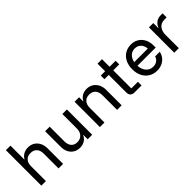

<svg xmlns="http://www.w3.org/2000/svg" viewBox="160 -1686 2682 2682"><g transform="rotate(-45 1501.5 -345.0)"><path d="M75.8 0V-700H165.8V-426.7H169.2Q190.8 -465 230 -487.5Q269.2 -510 321.7 -510Q375.8 -510 417.5 -484.2Q459.2 -458.3 482.5 -412.5Q505.8 -366.7 505.8 -305.8V0H415.8V-292.5Q415.8 -357.5 382.9 -393.3Q350 -429.2 290.8 -429.2Q231.7 -429.2 198.8 -393.3Q165.8 -357.5 165.8 -292.5V0Z M833.3 9.2Q779.2 9.2 737.9 -15.8Q696.7 -40.8 673.8 -85.8Q650.8 -130.8 650.8 -189.2V-500H740.8V-209.2Q740.8 -145 772.5 -108.8Q804.2 -72.5 860.8 -72.5Q920 -72.5 955.4 -110.4Q990.8 -148.3 990.8 -210V-500H1080.8V0H991.7V-86.7H988.3Q967.5 -40 927.5 -15.4Q887.5 9.2 833.3 9.2Z M1232.5 0V-500H1321.7V-419.2H1325Q1346.7 -462.5 1385.8 -485.8Q1425 -509.2 1478.3 -509.2Q1532.5 -509.2 1574.2 -482.9Q1615.8 -456.7 1639.2 -410.8Q1662.5 -365 1662.5 -305.8V0H1572.5V-290Q1572.5 -354.2 1539.6 -390.8Q1506.7 -427.5 1447.5 -427.5Q1388.3 -427.5 1355.4 -390.8Q1322.5 -354.2 1322.5 -290V0Z M1916.7 0Q1878.3 0 1856.7 -20.4Q1835 -40.8 1835 -81.7V-428.3H1750V-500H1835.8V-650H1924.2V-500H2043.3V-428.3H1925V-71.7H2055V0Z M2357.5 10Q2290 10 2236.7 -22.1Q2183.3 -54.2 2152.9 -112.9Q2122.5 -171.7 2122.5 -251.7Q2122.5 -330.8 2152.5 -388.8Q2182.5 -446.7 2234.2 -478.3Q2285.8 -510 2352.5 -510Q2415 -510 2463.8 -481.7Q2512.5 -453.3 2540.8 -400Q2569.2 -346.7 2569.2 -274.2V-234.2H2209.2Q2214.2 -158.3 2254.2 -113.3Q2294.2 -68.3 2356.7 -68.3Q2401.7 -68.3 2433.3 -90.8Q2465 -113.3 2475.8 -152.5H2567.5Q2557.5 -101.7 2527.5 -65.4Q2497.5 -29.2 2454.2 -9.6Q2410.8 10 2357.5 10ZM2213.3 -302.5H2481.7Q2475.8 -364.2 2440.8 -398.3Q2405.8 -432.5 2351.7 -432.5Q2298.3 -432.5 2261.7 -397.9Q2225 -363.3 2213.3 -302.5Z M2701.7 0V-500H2787.5V-400H2790.8Q2807.5 -446.7 2845.4 -475.4Q2883.3 -504.2 2938.3 -504.2H2975V-424.2H2933.3Q2864.2 -424.2 2827.9 -380Q2791.7 -335.8 2791.7 -260.8V0Z"/></g></svg>

Font: Funnel Sans
Style: Regular
Weight: 400
Designer: NORD ID, Kristian Moeller
Foundry: Dicotype
Version: Version 1.000